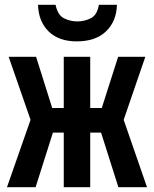

<svg xmlns="http://www.w3.org/2000/svg" viewBox="-20 -778 640 798"><path d="M9 0 107 -280 16 -542H130L197 -329H245V-542H355V-329H403L471 -542H584L494 -280L591 0H472L400 -227H355V0H245V-227H200L128 0ZM299 -606Q224 -606 182 -647.5Q140 -689 138 -758H211Q220 -715 246 -702Q272 -689 301 -689Q332 -689 358 -702.5Q384 -716 391 -758H466Q464 -689 420.5 -647.5Q377 -606 299 -606Z"/></svg>

Font: Noto Sans Mono SemiBold
Style: Regular
Weight: 600
Designer: Monotype Design Team
Foundry: Monotype Imaging Inc.
Version: Version 2.014; ttfautohint (v1.8.4.7-5d5b)